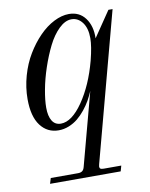

<svg xmlns="http://www.w3.org/2000/svg" viewBox="-80 -528 640 817"><g transform="rotate(-10 240.0 -119.0)"><path d="M460.9 -456.1 290 184.1Q288.1 191.9 288.1 193.8Q288.1 200.7 292 203.4Q295.9 206.1 306.2 206.1H381.8L375 230H69.8L77.1 206.1H194.8Q207 206.1 213.6 200.9Q220.2 195.8 223.1 184.1L307.1 -129.9Q298.8 -109.9 288.1 -90.8Q277.3 -71.8 262 -52.7Q246.6 -33.7 229.5 -19.5Q212.4 -5.4 190.7 3.4Q168.9 12.2 146 12.2Q97.2 12.2 67.6 -27.1Q38.1 -66.4 38.1 -141.1Q38.1 -191.4 52.2 -241.5Q66.4 -291.5 90.6 -331.5Q114.7 -371.6 145 -402.6Q175.3 -433.6 209 -450.7Q242.7 -467.8 273.9 -467.8Q318.8 -467.8 344.2 -433.8Q369.6 -399.9 368.2 -346.2L442.9 -456.1ZM160.2 -14.2Q207.5 -14.2 255.9 -84.5Q304.2 -154.8 331.1 -256.8Q346.2 -315.9 346.2 -351.1Q346.2 -394.5 327.4 -419.2Q308.6 -443.8 280.8 -443.8Q253.4 -443.8 226.3 -417.5Q199.2 -391.1 179 -350.3Q158.7 -309.6 142.6 -261.7Q126.5 -213.9 118.2 -168.9Q109.9 -124 109.9 -91.8Q109.9 -55.2 122.6 -34.7Q135.3 -14.2 160.2 -14.2Z"/></g></svg>

Font: Flanker Steampunk
Style: Italic
Weight: 400
Italic angle: -12°
Designer: Alexey Kryukov, Leonardo Di Lena
Foundry: Alexey Kryukov, Leonardo Di Lena
Version: 1.210